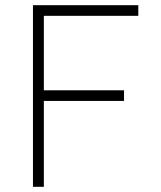

<svg xmlns="http://www.w3.org/2000/svg" viewBox="-20 -720 621 740"><path d="M107 0V-700H513V-659H149V-372H458V-331H149V0Z"/></svg>

Font: Readex Pro Light
Style: Regular
Weight: 300
Designer: Bonnie Shaver-Troup, Thomas Jockin
Foundry: Lexend
Version: Version 1.200; ttfautohint (v1.8.3)